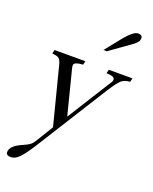

<svg xmlns="http://www.w3.org/2000/svg" viewBox="-154 -693 801 1008"><g transform="rotate(20 246.0 -189.5)"><path d="M298 -465 370 -555Q415 -609 440 -609Q464 -609 464 -590Q464 -587 463 -582Q460 -565 424 -541L317 -465ZM389 -310Q399 -323 401 -333Q401 -335 401 -337Q401 -355 355 -356L360 -377H492L487 -356Q457 -354 440 -340Q423 -326 389 -273L136 130Q100 186 78 208Q56 230 32 230Q6 230 6 210Q6 207 7 203Q14 173 67 150Q97 137 108 128Q119 121 133 97L188 7L111 -294Q102 -336 91 -345Q80 -354 52 -356L57 -377H229L224 -356Q178 -354 174 -337Q174 -335 174 -332Q174 -325 178 -311L239 -71Z"/></g></svg>

Font: New Athena Unicode
Style: Italic
Weight: 400
Designer: J. Rusten 1997; rev. by R. Hancock 2001, 2002, rev. by D. Mastronarde 2002-2019
Foundry: Society for Classical Studies (formerly American Philological Association)
Version: Version 5.008